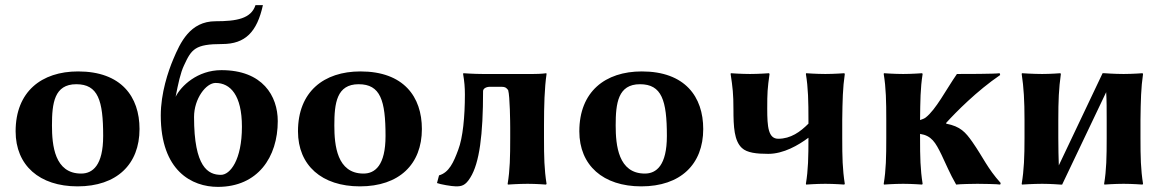

<svg xmlns="http://www.w3.org/2000/svg" viewBox="-20 -718 4555 750"><path d="M41 -205C41 -72 134 10 283 10C436 10 525 -76 525 -214C525 -340 454 -439 285 -439C142 -439 41 -360 41 -205ZM278 -389C363 -389 383 -326 383 -187C383 -72 342 -40 297 -40C193 -40 183 -151 183 -228C183 -315 192 -389 278 -389Z M845 -444C751 -444 687 -382 666 -340C676 -391 685 -434 699 -463C728 -526 742 -546 848 -546C938 -546 984 -593 1007 -698H978C961 -645 904 -635 822 -635C722 -635 684 -551 657 -487C637 -440 608 -354 608 -267C608 -50 730 12 831 12C987 12 1065 -104 1065 -245C1065 -343 1006 -444 845 -444ZM738 -261C738 -333 785 -394 822 -394C880 -394 925 -346 925 -223C925 -93 879 -35 843 -35C793 -35 738 -65 738 -261Z M1144 -205C1144 -72 1237 10 1386 10C1539 10 1628 -76 1628 -214C1628 -340 1557 -439 1388 -439C1245 -439 1144 -360 1144 -205ZM1381 -389C1466 -389 1486 -326 1486 -187C1486 -72 1445 -40 1400 -40C1296 -40 1286 -151 1286 -228C1286 -315 1295 -389 1381 -389Z M1796 -349C1796 -262 1788 -180 1770 -133C1752 -84 1734 -44 1695 -33L1687 -3C1699 2 1745 10 1761 10C1783 10 1798 7 1817 -24C1853 -81 1867 -192 1867 -362C1867 -372 1879 -379 1894 -379H1939C1954 -379 1958 -375 1965 -366C1972 -342 1973 -237 1973 -220V-179C1973 -105 1972 -54 1963 0L1964 3C1964 3 2006 0 2041 0C2075 0 2113 3 2113 3L2115 0C2106 -57 2105 -104 2105 -179V-229C2105 -304 2107 -375 2115 -429L2114 -432C2114 -432 2096 -429 2062 -429H1866C1832 -429 1790 -432 1790 -432L1789 -429C1794 -400 1796 -377 1796 -349Z M2243 -205C2243 -72 2336 10 2485 10C2638 10 2727 -76 2727 -214C2727 -340 2656 -439 2487 -439C2344 -439 2243 -360 2243 -205ZM2480 -389C2565 -389 2585 -326 2585 -187C2585 -72 2544 -40 2499 -40C2395 -40 2385 -151 2385 -228C2385 -315 2394 -389 2480 -389Z M2845 -291C2845 -222 2848 -168 2878 -140C2898 -121 2936 -117 2981 -117C3041 -117 3099 -151 3138 -180V-179C3138 -105 3137 -54 3128 0L3129 3C3129 3 3169 0 3204 0C3238 0 3278 3 3278 3L3280 0C3271 -57 3270 -104 3270 -179V-250C3271 -325 3272 -375 3280 -429L3278 -432C3278 -432 3238 -429 3204 -429C3169 -429 3129 -432 3129 -432L3128 -429C3137 -375 3138 -321 3138 -250V-235C3106 -203 3069 -176 3020 -176C2981 -176 2977 -223 2977 -293C2977 -356 2978 -372 2986 -429L2984 -432C2984 -432 2944 -429 2910 -429C2875 -429 2835 -432 2835 -432L2834 -429C2842 -376 2845 -351 2845 -291Z M3676 -238C3714 -280 3796 -363 3887 -425L3885 -432C3866 -429 3745 -429 3718 -429C3675 -367 3636 -290 3596 -259C3591 -255 3583 -252 3574 -249V-250C3575 -325 3575 -372 3584 -429L3582 -432C3582 -432 3542 -429 3508 -429C3473 -429 3433 -432 3433 -432L3432 -429C3441 -375 3442 -321 3442 -250V-179C3442 -105 3441 -54 3432 0L3433 3C3433 3 3473 0 3508 0C3542 0 3582 3 3582 3L3584 0C3575 -57 3574 -104 3574 -179V-195C3619 -188 3634 -162 3658 -113C3676 -76 3689 -42 3715 3C3729 1 3782 0 3798 0C3814 0 3879 1 3887 3L3889 -3C3836 -62 3822 -101 3778 -164C3751 -202 3732 -224 3676 -235Z M4122 3H4129L4301 -358C4303 -326 4303 -291 4303 -250V-179C4303 -105 4302 -54 4293 0L4294 3C4294 3 4334 0 4369 0C4403 0 4443 3 4443 3L4445 0C4436 -57 4435 -104 4435 -179V-250C4436 -325 4437 -375 4445 -429L4443 -432C4443 -432 4403 -429 4369 -429C4334 -429 4294 -432 4294 -432H4287L4116 -72C4115 -104 4114 -137 4114 -180V-249C4114 -325 4116 -372 4124 -429L4122 -432C4122 -432 4085 -429 4051 -429C4016 -429 3972 -432 3972 -432L3971 -429C3979 -376 3982 -325 3982 -249V-180C3982 -105 3980 -54 3971 0L3972 3C3972 3 4016 0 4051 0C4085 0 4122 3 4122 3Z"/></svg>

Font: Libertinus Sans
Style: Bold
Weight: 700
Designer: Philipp H. Poll, Khaled Hosny
Foundry: Caleb Maclennan
Version: Version 7.050;RELEASE